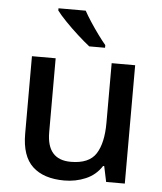

<svg xmlns="http://www.w3.org/2000/svg" viewBox="-54 -814 736 871"><g transform="rotate(5 313.5 -378.0)"><path d="M546 -539V0H461L446 -71H441Q414 -29 368.5 -9.5Q323 10 271 10Q177 10 126.5 -37Q76 -84 76 -186V-539H184V-202Q184 -77 293 -77Q376 -77 407.5 -126Q439 -175 439 -267V-539ZM301 -766Q313 -744 331 -716.5Q349 -689 368 -663Q387 -637 403 -618V-606H331Q308 -624 277 -652Q246 -680 218.5 -708.5Q191 -737 177 -756V-766Z"/></g></svg>

Font: Noto Sans Khmer UI Medium
Style: Regular
Weight: 500
Designer: Danh Hong and the Monotype Design Team
Foundry: Monotype Imaging Inc.
Version: Version 2.002; ttfautohint (v1.8.4.7-5d5b)